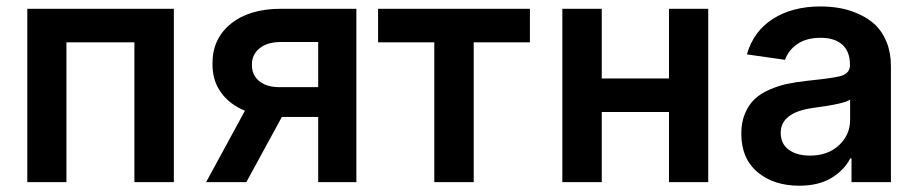

<svg xmlns="http://www.w3.org/2000/svg" viewBox="-20 -573 2886 604"><path d="M65.9 0V-545.4H526.9V0H402.8V-439.9H189V0Z M981 0V-205.1H866.7L754.9 0H628.4L750.5 -224.6Q701.2 -245.1 674.6 -283Q647.9 -320.8 648.4 -372.1Q647.9 -451.2 706.3 -498.3Q764.6 -545.4 864.3 -545.4H1101.1V0ZM981 -298.8V-440.9H864.3Q820.8 -440.9 796.4 -420.9Q772 -400.9 772.5 -369.1Q772 -337.4 795.2 -318.1Q818.4 -298.8 859.9 -298.8Z M1169.4 -439.9V-545.4H1647V-439.9H1470.2V0H1346.2V-439.9Z M1873 -545.4V-326.2H2084.5V-545.4H2208V0H2084.5V-220.7H1873V0H1749V-545.4Z M2494.6 11.2Q2413.6 11.2 2362.8 -31.7Q2312 -74.7 2312 -152.8Q2312 -188.5 2323.7 -216.1Q2335.4 -243.7 2354 -261.2Q2372.6 -278.8 2400.6 -291Q2428.7 -303.2 2456.3 -309.1Q2483.9 -314.9 2519 -318.8Q2525.4 -319.3 2537.1 -320.8Q2612.3 -328.6 2630.9 -335.9Q2653.8 -345.2 2653.8 -367.7V-370.1Q2653.8 -410.6 2629.9 -432.4Q2606 -454.1 2561.5 -454.1Q2517.1 -454.1 2488.5 -434.6Q2460 -415 2449.7 -384.8L2329.6 -401.9Q2350.6 -475.1 2411.9 -513.9Q2473.1 -552.7 2561 -552.7Q2593.8 -552.7 2624 -547.1Q2654.3 -541.5 2683.8 -527.8Q2713.4 -514.2 2734.9 -493.4Q2756.3 -472.7 2769.5 -439.7Q2782.7 -406.7 2782.7 -365.2V0H2658.7V-74.7H2654.8Q2635.3 -37.1 2595 -12.9Q2554.7 11.2 2494.6 11.2ZM2527.8 -83.5Q2584.5 -83.5 2619.4 -116.2Q2654.3 -148.9 2654.3 -195.8V-259.8Q2638.2 -246.6 2536.6 -233.4Q2436 -218.8 2436 -155.3Q2436 -120.6 2461.2 -102.1Q2486.3 -83.5 2527.8 -83.5Z"/></svg>

Font: Interop SemBd
Style: Regular
Weight: 600
Designer: Rasmus Andersson, Google, Jang Haemin
Foundry: jhaemin
Version: Version 1.007